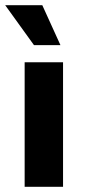

<svg xmlns="http://www.w3.org/2000/svg" viewBox="-26 -720 332 740"><path d="M69 0V-480H217V0ZM-6 -700H137L207 -546H105Z"/></svg>

Font: Mukta ExtraBold
Style: Regular
Weight: 800
Designer: Girish Dalvi and Yashodeep Gholap
Foundry: Ek Type
Version: Version 2.538;PS 1.002;hotconv 16.6.51;makeotf.lib2.5.65220;